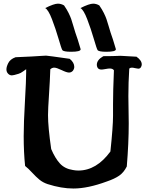

<svg xmlns="http://www.w3.org/2000/svg" viewBox="-20 -1031 823 1064"><path d="M230.5 -986.3Q279.3 -1010.7 300.8 -1010.7Q318.4 -1010.7 335 -1001Q350.6 -978.5 360.4 -958.5Q370.1 -938.5 374.5 -925.8Q378.9 -913.1 385.7 -889.6Q392.6 -866.2 397.5 -850.6Q409.2 -819.3 426.8 -758.8V-757.8Q426.8 -744.1 374 -744.1Q331.1 -744.1 325.2 -753.9Q320.3 -761.7 304.2 -816.9Q288.1 -872.1 268.1 -924.3Q248 -976.6 230.5 -986.3ZM425.8 -986.3Q474.6 -1010.7 496.1 -1010.7Q513.7 -1010.7 530.3 -1001Q545.9 -978.5 555.7 -958.5Q565.4 -938.5 569.8 -925.8Q574.2 -913.1 581.1 -889.6Q587.9 -866.2 592.8 -850.6Q604.5 -819.3 622.1 -758.8V-757.8Q622.1 -744.1 569.3 -744.1Q526.4 -744.1 520.5 -753.9Q515.6 -761.7 499.5 -816.9Q483.4 -872.1 463.4 -924.3Q443.4 -976.6 425.8 -986.3ZM119.1 -111.3Q111.3 -186.5 111.3 -276.4Q111.3 -349.6 118.2 -468.3Q125 -586.9 125 -628.9V-647.5Q122.1 -645.5 107.9 -635.3Q93.8 -625 83 -622.1Q54.7 -613.3 45.9 -613.3Q34.2 -613.3 25.4 -622.1Q15.6 -631.8 15.6 -646.5Q15.6 -661.1 25.4 -680.7Q36.1 -703.1 66.4 -713.9Q115.2 -715.8 152.8 -717.8Q190.4 -719.7 208.5 -721.2Q226.6 -722.7 235.4 -722.7Q242.2 -722.7 366.2 -705.1Q391.6 -684.6 391.6 -660.2Q391.6 -649.4 383.8 -638.7Q375 -628.9 362.3 -628.9Q349.6 -628.9 321.3 -642.6Q293 -656.2 280.3 -656.2Q269.5 -656.2 258.8 -647.5Q256.8 -585 251.5 -505.4Q246.1 -425.8 246.1 -392.6Q246.1 -327.1 263.7 -205.1Q285.2 -154.3 312 -125Q338.9 -95.7 383.8 -88.9Q399.4 -85.9 414.1 -85.9Q514.6 -85.9 591.8 -191.4Q606.4 -329.1 606.4 -388.7V-455.1Q606.4 -524.4 611.3 -641.6Q604.5 -651.4 587.9 -651.4Q580.1 -651.4 564.5 -648.4Q548.8 -645.5 542 -645.5Q525.4 -645.5 519.5 -658.2Q516.6 -665 516.6 -671.9Q516.6 -699.2 552.7 -719.7Q580.1 -719.7 601.6 -720.2Q623 -720.7 632.8 -721.2Q642.6 -721.7 646.5 -721.7Q653.3 -721.7 658.2 -721.2Q663.1 -720.7 684.1 -719.7Q705.1 -718.8 736.3 -716.8Q765.6 -696.3 765.6 -673.8Q765.6 -666 760.7 -658.2Q755.9 -650.4 746.1 -650.4Q741.2 -650.4 729 -653.3Q716.8 -656.2 710.9 -656.2Q701.2 -656.2 696.3 -650.4Q691.4 -573.2 691.4 -499Q691.4 -472.7 692.4 -423.3Q693.4 -374 693.4 -346.7Q693.4 -238.3 682.6 -108.4Q666 -75.2 640.6 -57.6Q615.2 -40 572.3 -25.4Q466.8 13.7 386.7 13.7Q320.3 13.7 244.1 -10.7Q217.8 -19.5 198.7 -35.2Q179.7 -50.8 158.2 -74.2Q136.7 -97.7 119.1 -111.3Z"/></svg>

Font: LPEducational
Style: Medium
Weight: 500
Designer: Based on Essays1743, by John Stracke, which says:

Based on the typeface in a 1743 English translation of the essays of 
Version: Version 001.204